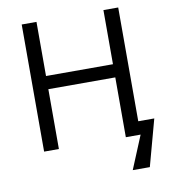

<svg xmlns="http://www.w3.org/2000/svg" viewBox="-96 -795 936 1062"><g transform="rotate(-10 372.5 -264.0)"><path d="M557 -714V-410H181V-714H98V0H181V-336H557V0H640L563 186H659L730 -75H640V-714Z"/></g></svg>

Font: OpenSansMMV
Style: Regular
Weight: 400
Designer: Steve Matteson
Foundry: Ascender Corporation
Version: Version 4.000